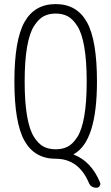

<svg xmlns="http://www.w3.org/2000/svg" viewBox="-20 -760 540 931"><path d="M308.1 -681.2Q283.2 -694.3 250 -694.3Q216.8 -694.3 191.9 -681.2Q167 -668 145 -633.8Q123 -599.6 111.3 -532.2Q99.6 -464.8 99.6 -364.7Q99.6 -264.6 111.3 -197.3Q123 -129.9 145 -95.7Q167 -61.5 191.9 -48.8Q216.8 -36.1 250 -36.1Q283.2 -36.1 308.1 -48.8Q333 -61.5 355 -95.7Q377 -129.9 388.7 -197.3Q400.4 -264.6 400.4 -364.7Q400.4 -464.8 388.7 -532.2Q377 -599.6 355 -633.8Q333 -668 308.1 -681.2ZM250 9.8Q147.5 9.8 98.6 -77.6Q49.8 -165 49.8 -365.2Q49.8 -565.4 98.6 -652.8Q147.5 -740.2 250 -740.2Q352.5 -740.2 401.4 -652.8Q450.2 -565.4 450.2 -365.2Q450.2 -74.2 337.9 -12.7Q336.9 -12.7 336.9 -10.7Q336.9 -9.8 338.9 -9.8Q422.9 23.4 464.8 124Q468.8 132.8 463.4 141.6Q458 150.4 448.2 150.4Q419.9 150.4 410.2 125Q360.4 9.8 250 9.8Z"/></svg>

Font: Rounded-X Mgen+ 1m light
Style: Regular
Weight: 200
Designer: [Source Han Sans]
Ryoko NISHIZUKA  (kana & ideographs); Paul D. Hunt (Latin, Greek & Cyrillic); Wenlong ZHANG  (bopomofo
Version: Version 1.059.20150602